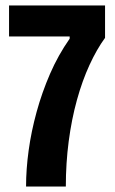

<svg xmlns="http://www.w3.org/2000/svg" viewBox="-20 -680 418 700"><path d="M75 0Q75 -63 84.5 -132Q94 -201 113.5 -272Q133 -343 162.5 -411Q192 -479 234 -539V-547H13V-660H363V-542Q333 -501 306.5 -443.5Q280 -386 260.5 -315.5Q241 -245 230.5 -165Q220 -85 220 0Z"/></svg>

Font: Bricolage Grotesque Condensed
Style: Bold
Weight: 700
Width: 3
Designer: Mathieu Triay
Foundry: Atelier Triay
Version: Version 1.001;gftools[0.9.33.dev8+g029e19f]